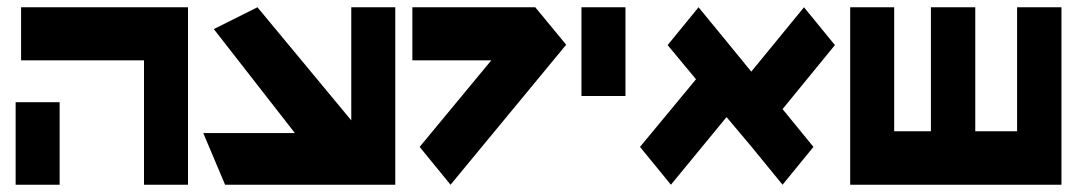

<svg xmlns="http://www.w3.org/2000/svg" viewBox="-20 -752 2964 528"><path d="M38 -732H376H497V-244H376V-586H38ZM23 -471H144V-244H23Z M688 -732 946 -421V-732H1067V-244H599L539 -386H791L568 -672Z M1114 -732H1452L1537 -629L1219 -244L1134 -348L1331 -586H1114Z M1579 -732H1700V-488H1579Z M1901 -732 1979 -637 2046 -555 2191 -732 2276 -628 2132 -452 2217 -348 2132 -244 2047 -348 1978 -430 1825 -244 1740 -348 1894 -534 1816 -628Z M2318 -732H2439V-391H2540V-732H2662V-391H2777V-732H2899V-244H2777H2662H2540H2318V-391Z"/></svg>

Font: PatchSans
Style: PatchSans
Weight: 400
Version: Version 1.0